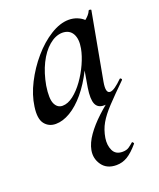

<svg xmlns="http://www.w3.org/2000/svg" viewBox="-129 -490 701 846"><g transform="rotate(-20 221.5 -67.0)"><path d="M271 275Q226 275 204 244Q182 213 189 175Q195 143 219 109Q243 75 279 41.5Q315 8 355 -21L338 1Q331 5 324.5 7Q318 9 309 9Q280 9 270 -14Q260 -37 268 -89L281 -165Q253 -109 219.5 -69Q186 -29 150.5 -8Q115 13 82 13Q49 13 30 -11.5Q11 -36 19 -91Q26 -143 53.5 -197Q81 -251 120.5 -297Q160 -343 205 -371Q250 -399 291 -399Q312 -399 330.5 -391.5Q349 -384 360 -373Q368 -379 376 -388Q384 -397 388 -407Q390 -410 395.5 -408.5Q401 -407 400 -405L342 -89Q333 -38 355 -38Q365 -38 380 -48.5Q395 -59 413 -77Q416 -80 420 -76Q424 -72 421 -69Q370 -19 337.5 15.5Q305 50 288 79.5Q271 109 265 146Q260 179 272 204Q284 229 316 229Q335 229 346.5 221Q358 213 368 204Q370 202 373.5 206.5Q377 211 375 213Q347 246 323 260.5Q299 275 271 275ZM137 -52Q162 -52 188 -72Q214 -92 237 -124Q260 -156 276.5 -192.5Q293 -229 299 -261Q307 -304 292.5 -329.5Q278 -355 244 -355Q212 -354 182 -328.5Q152 -303 130.5 -259.5Q109 -216 99 -160Q90 -101 101.5 -76.5Q113 -52 137 -52Z"/></g></svg>

Font: Cormorant Light SemiBold
Style: Italic
Weight: 600
Italic angle: -10°
Version: Version 4.000